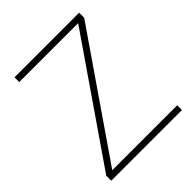

<svg xmlns="http://www.w3.org/2000/svg" viewBox="-193 -822 947 947"><g transform="rotate(-45 280.5 -349.0)"><path d="M531 -33V0H38V-35L472 -665H61V-698H512V-663L78 -33Z"/></g></svg>

Font: IBM Plex Sans ExtraLight
Style: Regular
Weight: 250
Designer: Mike Abbink, Paul van der Laan, Pieter van Rosmalen
Foundry: Bold Monday
Version: Version 3.201